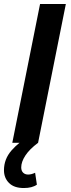

<svg xmlns="http://www.w3.org/2000/svg" viewBox="-21 -720 360 968"><path d="M41 0 181 -700H311L171 0ZM99 228Q50 228 24.5 202.5Q-1 177 -1 138Q-1 82 37.5 38Q76 -6 134 -38L171 0Q128 32 107 64Q86 96 86 124Q86 141 95.5 150.5Q105 160 121 160Q137 160 156 151L165 211Q141 228 99 228Z"/></svg>

Font: Montserrat SemiBold
Style: Italic
Weight: 600
Italic angle: -11.3°
Designer: Julieta Ulanovsky
Foundry: Julieta Ulanovsky
Version: Version 9.000; ttfautohint (v1.8.4.7-5d5b)